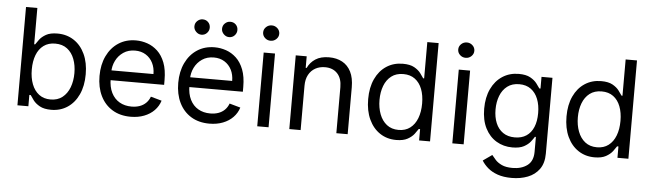

<svg xmlns="http://www.w3.org/2000/svg" viewBox="-55 -974 4806 1415"><g transform="rotate(5 2348.0 -267.0)"><path d="M88.1 0V-727.3H171.9V-458.8H179Q188.2 -473 204.7 -495.2Q221.2 -517.4 252.3 -535Q283.4 -552.6 336.6 -552.6Q405.5 -552.6 458.1 -518.1Q510.7 -483.7 540.1 -420.5Q569.6 -357.2 569.6 -271.3Q569.6 -184.7 540.1 -121.3Q510.7 -57.9 458.5 -23.3Q406.2 11.4 338.1 11.4Q285.5 11.4 253.9 -6.2Q222.3 -23.8 205.3 -46.3Q188.2 -68.9 179 -83.8H169V0ZM170.5 -272.7Q170.5 -210.9 188.6 -163.9Q206.7 -116.8 241.5 -90.4Q276.3 -63.9 326.7 -63.9Q379.3 -63.9 414.6 -91.8Q449.9 -119.7 467.9 -167.1Q485.8 -214.5 485.8 -272.7Q485.8 -330.3 468.2 -376.6Q450.6 -422.9 415.3 -450.1Q380 -477.3 326.7 -477.3Q275.6 -477.3 240.8 -451.5Q206 -425.8 188.2 -379.8Q170.5 -333.8 170.5 -272.7Z M926.1 11.4Q847.3 11.4 790.3 -23.6Q733.3 -58.6 702.6 -121.6Q671.9 -184.7 671.9 -268.5Q671.9 -352.3 702.6 -416.4Q733.3 -480.5 788.5 -516.5Q843.8 -552.6 917.6 -552.6Q960.2 -552.6 1001.8 -538.4Q1043.3 -524.1 1077.4 -492.4Q1111.5 -460.6 1131.7 -408.4Q1152 -356.2 1152 -279.8V-244.3H731.5V-316.8H1066.8Q1066.8 -362.9 1048.5 -399.1Q1030.2 -435.4 996.6 -456.3Q963.1 -477.3 917.6 -477.3Q867.5 -477.3 831.1 -452.6Q794.7 -427.9 775.2 -388.5Q755.7 -349.1 755.7 -304V-255.7Q755.7 -193.9 777.2 -151.1Q798.7 -108.3 837 -86.1Q875.4 -63.9 926.1 -63.9Q959.2 -63.9 986 -73.3Q1012.8 -82.7 1032.3 -101.7Q1051.8 -120.7 1062.5 -149.1L1143.5 -126.4Q1130.7 -85.2 1100.5 -54.2Q1070.3 -23.1 1025.9 -5.9Q981.5 11.4 926.1 11.4Z M1508.5 11.4Q1429.7 11.4 1372.7 -23.6Q1315.7 -58.6 1285 -121.6Q1254.3 -184.7 1254.3 -268.5Q1254.3 -352.3 1285 -416.4Q1315.7 -480.5 1370.9 -516.5Q1426.1 -552.6 1500 -552.6Q1542.6 -552.6 1584.2 -538.4Q1625.7 -524.1 1659.8 -492.4Q1693.9 -460.6 1714.1 -408.4Q1734.4 -356.2 1734.4 -279.8V-244.3H1313.9V-316.8H1649.1Q1649.1 -362.9 1630.9 -399.1Q1612.6 -435.4 1579 -456.3Q1545.5 -477.3 1500 -477.3Q1449.9 -477.3 1413.5 -452.6Q1377.1 -427.9 1357.6 -388.5Q1338.1 -349.1 1338.1 -304V-255.7Q1338.1 -193.9 1359.6 -151.1Q1381 -108.3 1419.4 -86.1Q1457.7 -63.9 1508.5 -63.9Q1541.5 -63.9 1568.4 -73.3Q1595.2 -82.7 1614.7 -101.7Q1634.2 -120.7 1644.9 -149.1L1725.9 -126.4Q1713.1 -85.2 1682.9 -54.2Q1652.7 -23.1 1608.3 -5.9Q1563.9 11.4 1508.5 11.4ZM1393.5 -636.4Q1371.1 -636.4 1353.9 -653.6Q1336.6 -670.8 1336.6 -693.2Q1336.6 -717.7 1353.9 -733.8Q1371.1 -750 1393.5 -750Q1418 -750 1434.1 -733.8Q1450.3 -717.7 1450.3 -693.2Q1450.3 -670.8 1434.1 -653.6Q1418 -636.4 1393.5 -636.4ZM1598 -636.4Q1575.6 -636.4 1558.4 -653.6Q1541.2 -670.8 1541.2 -693.2Q1541.2 -717.7 1558.4 -733.8Q1575.6 -750 1598 -750Q1622.5 -750 1638.7 -733.8Q1654.8 -717.7 1654.8 -693.2Q1654.8 -670.8 1638.7 -653.6Q1622.5 -636.4 1598 -636.4Z M1862.2 0V-545.5H1946V0ZM1904.8 -636.4Q1880.3 -636.4 1862.7 -653.1Q1845.2 -669.7 1845.2 -693.2Q1845.2 -716.6 1862.7 -733.3Q1880.3 -750 1904.8 -750Q1929.3 -750 1946.9 -733.3Q1964.5 -716.6 1964.5 -693.2Q1964.5 -669.7 1946.9 -653.1Q1929.3 -636.4 1904.8 -636.4Z M2183.2 -328.1V0H2099.4V-545.5H2180.4V-460.2H2187.5Q2206.7 -501.8 2245.7 -527.2Q2284.8 -552.6 2346.6 -552.6Q2402 -552.6 2443.5 -530Q2485.1 -507.5 2508.2 -461.8Q2531.2 -416.2 2531.2 -346.6V0H2447.4V-340.9Q2447.4 -405.2 2414.1 -441.2Q2380.7 -477.3 2322.4 -477.3Q2282.3 -477.3 2250.9 -459.9Q2219.5 -442.5 2201.3 -409.1Q2183.2 -375.7 2183.2 -328.1Z M2890.6 11.4Q2822.4 11.4 2770.2 -23.3Q2718 -57.9 2688.6 -121.3Q2659.1 -184.7 2659.1 -271.3Q2659.1 -357.2 2688.6 -420.5Q2718 -483.7 2770.6 -518.1Q2823.2 -552.6 2892 -552.6Q2945.3 -552.6 2976.4 -535Q3007.5 -517.4 3024 -495.2Q3040.5 -473 3049.7 -458.8H3056.8V-727.3H3140.6V0H3059.7V-83.8H3049.7Q3040.5 -68.9 3023.4 -46.3Q3006.4 -23.8 2974.8 -6.2Q2943.2 11.4 2890.6 11.4ZM2902 -63.9Q2952.4 -63.9 2987.2 -90.4Q3022 -116.8 3040.1 -163.9Q3058.2 -210.9 3058.2 -272.7Q3058.2 -333.8 3040.5 -379.8Q3022.7 -425.8 2987.9 -451.5Q2953.1 -477.3 2902 -477.3Q2848.7 -477.3 2813.4 -450.1Q2778.1 -422.9 2760.5 -376.6Q2742.9 -330.3 2742.9 -272.7Q2742.9 -214.5 2760.8 -167.1Q2778.8 -119.7 2814.1 -91.8Q2849.4 -63.9 2902 -63.9Z M3305.4 0V-545.5H3389.2V0ZM3348 -636.4Q3323.5 -636.4 3305.9 -653.1Q3288.4 -669.7 3288.4 -693.2Q3288.4 -716.6 3305.9 -733.3Q3323.5 -750 3348 -750Q3372.5 -750 3390.1 -733.3Q3407.7 -716.6 3407.7 -693.2Q3407.7 -669.7 3390.1 -653.1Q3372.5 -636.4 3348 -636.4Z M3762.8 215.9Q3702.1 215.9 3658.4 200.5Q3614.7 185 3585.8 160Q3556.8 134.9 3539.8 106.5L3606.5 59.7Q3617.9 74.6 3635.3 93.9Q3652.7 113.3 3683.1 127.7Q3713.4 142 3762.8 142Q3828.8 142 3871.8 110.1Q3914.8 78.1 3914.8 9.9V-100.9H3907.7Q3898.4 -85.9 3881.6 -64.1Q3864.7 -42.3 3833.3 -25.4Q3801.8 -8.5 3748.6 -8.5Q3682.5 -8.5 3630.1 -39.8Q3577.8 -71 3547.4 -130.7Q3517 -190.3 3517 -275.6Q3517 -359.4 3546.5 -421.7Q3576 -484 3628.6 -518.3Q3681.1 -552.6 3750 -552.6Q3803.3 -552.6 3834.7 -535Q3866.1 -517.4 3883 -495.2Q3899.9 -473 3909.1 -458.8H3917.6V-545.5H3998.6V15.6Q3998.6 85.9 3966.8 130.1Q3935 174.4 3881.6 195.1Q3828.1 215.9 3762.8 215.9ZM3759.9 -83.8Q3810.4 -83.8 3845.2 -106.9Q3880 -130 3898.1 -173.3Q3916.2 -216.6 3916.2 -277Q3916.2 -335.9 3898.4 -381Q3880.7 -426.1 3845.9 -451.7Q3811.1 -477.3 3759.9 -477.3Q3706.7 -477.3 3671.3 -450.3Q3636 -423.3 3618.4 -377.8Q3600.9 -332.4 3600.9 -277Q3600.9 -220.2 3618.8 -176.7Q3636.7 -133.2 3672.1 -108.5Q3707.4 -83.8 3759.9 -83.8Z M4358 11.4Q4289.8 11.4 4237.6 -23.3Q4185.4 -57.9 4155.9 -121.3Q4126.4 -184.7 4126.4 -271.3Q4126.4 -357.2 4155.9 -420.5Q4185.4 -483.7 4237.9 -518.1Q4290.5 -552.6 4359.4 -552.6Q4412.6 -552.6 4443.7 -535Q4474.8 -517.4 4491.3 -495.2Q4507.8 -473 4517 -458.8H4524.1V-727.3H4608V0H4527V-83.8H4517Q4507.8 -68.9 4490.8 -46.3Q4473.7 -23.8 4442.1 -6.2Q4410.5 11.4 4358 11.4ZM4369.3 -63.9Q4419.7 -63.9 4454.5 -90.4Q4489.3 -116.8 4507.5 -163.9Q4525.6 -210.9 4525.6 -272.7Q4525.6 -333.8 4507.8 -379.8Q4490.1 -425.8 4455.3 -451.5Q4420.5 -477.3 4369.3 -477.3Q4316.1 -477.3 4280.7 -450.1Q4245.4 -422.9 4227.8 -376.6Q4210.2 -330.3 4210.2 -272.7Q4210.2 -214.5 4228.2 -167.1Q4246.1 -119.7 4281.4 -91.8Q4316.8 -63.9 4369.3 -63.9Z"/></g></svg>

Font: InterMG
Style: Regular
Weight: 400
Designer: Rasmus Andersson
Foundry: rsms
Version: Version 3.019;December 26, 2023;FontCreator 15.0.0.2955 64-b